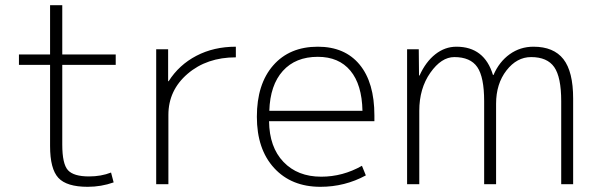

<svg xmlns="http://www.w3.org/2000/svg" viewBox="-20 -710 2302 740"><path d="M220 -690V-500H426V-460H220V-153Q220 -78 242 -54Q264 -30 323 -30Q370 -30 408 -45L418 -7Q370 10 318 10Q237 10 205 -24.5Q173 -59 173 -147V-460H53V-500H173V-690Z M628 -520V-397H630Q670 -460 737 -495Q804 -530 889 -530V-489Q777 -489 703 -425.5Q629 -362 629 -267V0H582V-520Z M1017 -243Q1018 -143 1072.5 -86Q1127 -29 1218 -29Q1301 -29 1375 -71L1390 -34Q1309 10 1215 10Q1103 10 1036.5 -62.5Q970 -135 970 -260Q970 -386 1033 -458Q1096 -530 1205 -530Q1309 -530 1366 -461Q1423 -392 1423 -265V-243ZM1018 -283H1377Q1375 -384 1330.5 -437.5Q1286 -491 1205 -491Q1119 -491 1070 -436.5Q1021 -382 1018 -283Z M1594 -520 1595 -419H1597Q1621 -472 1658 -501Q1695 -530 1739 -530Q1847 -530 1880 -421H1882Q1904 -472 1944.5 -501Q1985 -530 2036 -530Q2114 -530 2151.5 -482Q2189 -434 2189 -330V0H2143V-320Q2143 -413 2116 -451.5Q2089 -490 2027 -490Q1972 -490 1932 -438.5Q1892 -387 1892 -310V0H1846V-320Q1846 -413 1819.5 -451.5Q1793 -490 1731 -490Q1681 -490 1638.5 -429.5Q1596 -369 1596 -283V0H1549V-520Z"/></svg>

Font: Mplus 1p Light
Style: Regular
Weight: 300
Version: Version 1.061